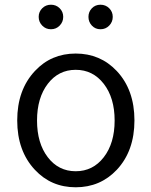

<svg xmlns="http://www.w3.org/2000/svg" viewBox="-20 -781 642 814"><path d="M128 -61Q53 -141 53 -270.5Q53 -400 128 -480Q197 -554 301 -554Q405 -554 475 -480Q550 -400 550 -270.5Q550 -141 475 -61Q405 13 301 13Q197 13 128 -61ZM182.5 -114.5Q228 -55 301 -55Q374 -55 420 -114.5Q466 -174 466 -270Q466 -366 420 -425.5Q374 -485 301 -485Q228 -485 182.5 -425.5Q137 -366 137 -270Q137 -174 182.5 -114.5ZM196 -657Q174 -657 159 -672.5Q144 -688 144 -709.5Q144 -731 159 -746Q174 -761 196 -761Q218 -761 233 -746Q248 -731 248 -709.5Q248 -688 233 -672.5Q218 -657 196 -657ZM406 -657Q384 -657 369.5 -672.5Q355 -688 355 -709.5Q355 -731 369.5 -746Q384 -761 406 -761Q428 -761 443 -746Q458 -731 458 -709.5Q458 -688 443 -672.5Q428 -657 406 -657Z"/></svg>

Font: Resource Han Rounded JP Normal
Style: Regular
Weight: 350
Designer: Cyano Hao (round all glyphs); Ryoko NISHIZUKA 西塚涼子 (kana, bopomofo & ideographs); Paul D. Hunt (Latin, Greek & Cyrillic)
Foundry: Cyano Hao
Version: 0.990